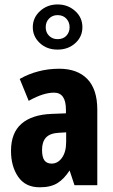

<svg xmlns="http://www.w3.org/2000/svg" viewBox="-20 -813 497 843"><path d="M270.5 -190.9V-231.9L238.3 -230Q199.7 -228 182.1 -209.2Q164.6 -190.4 164.6 -155.3Q164.6 -122.6 175.3 -108.4Q186 -94.7 206.5 -94.7Q233.9 -94.7 252 -120.1Q270.5 -145.5 270.5 -190.9ZM147.9 -499.5Q191.4 -511.2 240.2 -511.2Q319.3 -511.2 363.3 -466.3Q407.2 -420.9 407.2 -331.5V-3.4V0H403.3H309.6H307.1L306.2 -2.4L285.6 -64.5Q261.2 -27.3 233.4 -9.8Q203.6 9.3 155.3 9.3Q154.8 9.3 154.3 9.3Q154.3 9.3 153.8 9.3Q91.3 9.3 59.6 -37.1Q43.9 -60.1 36.1 -88.4Q28.3 -116.7 28.3 -150.4Q28.3 -229.5 74.2 -269.5Q120.1 -309.6 207 -313L269.5 -315.4V-331.1Q269.5 -406.2 217.3 -406.2Q170.9 -406.2 109.4 -372.1L106 -370.1L104.5 -374L67.9 -463.4L66.4 -466.3L69.3 -467.8Q105 -488.3 147.9 -499.5ZM232.9 -641.1Q257.3 -641.1 271.5 -656.2Q285.6 -671.4 285.6 -693.4Q285.6 -715.8 271.2 -731.2Q256.8 -746.6 232.9 -746.6Q210 -746.6 195.3 -731.4Q180.7 -716.3 180.7 -693.4Q180.7 -670.4 195.6 -655.8Q210.4 -641.1 232.9 -641.1ZM124 -693.4Q124 -735.4 155.8 -764.4Q187.5 -793.5 232.9 -793.5Q277.8 -793.5 309.8 -764.9Q341.8 -736.3 341.8 -693.4Q341.8 -651.9 310.5 -623.5Q279.3 -595.2 232.9 -595.2Q185.5 -595.2 154.8 -624Q124 -652.8 124 -693.4Z"/></svg>

Font: MAUL Condensed Bold
Style: Condensed Bold
Weight: 700
Designer: MAUL
Version: Version 1.0; 2020; ttfautohint (v1.8.3)